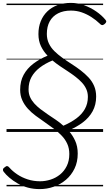

<svg xmlns="http://www.w3.org/2000/svg" viewBox="-45 -910 753 1324"><path d="M229 394Q185 394 146.5 383.5Q108 373 76 354.5Q44 336 19.5 315Q-5 294 -20 274Q-26 266 -24.5 258Q-23 250 -12 243Q-2 234 5.5 235.5Q13 237 21 247Q42 271 74 292.5Q106 314 146 327Q186 340 231 340Q268 340 304 328.5Q340 317 369 293.5Q398 270 415.5 234.5Q433 199 433 152Q433 113 419 82Q405 51 380.5 25.5Q356 0 326 -22.5Q296 -45 264 -67Q232 -89 201.5 -111.5Q171 -134 147 -160.5Q123 -187 108.5 -219Q94 -251 94 -291Q94 -350 118 -394Q142 -438 184.5 -470.5Q227 -503 283 -526Q255 -555 237.5 -591.5Q220 -628 220 -675Q220 -724 236 -763.5Q252 -803 281.5 -831.5Q311 -860 352.5 -875Q394 -890 444 -890Q491 -890 536 -873.5Q581 -857 618.5 -831Q656 -805 681 -775Q689 -767 687.5 -759.5Q686 -752 676 -744Q666 -736 658.5 -737Q651 -738 644 -746Q617 -772 585 -792.5Q553 -813 518 -825Q483 -837 444 -837Q393 -837 355.5 -818Q318 -799 298 -763Q278 -727 278 -676Q278 -640 292 -610.5Q306 -581 330.5 -557Q355 -533 385 -511.5Q415 -490 448 -469Q481 -448 511 -425Q541 -402 565.5 -376Q590 -350 604 -317.5Q618 -285 618 -244Q618 -187 593.5 -142.5Q569 -98 525.5 -65.5Q482 -33 427 -10Q455 21 473 60Q491 99 491 149Q491 207 469 252.5Q447 298 410 329.5Q373 361 326 377.5Q279 394 229 394ZM392 -43Q443 -65 481 -93Q519 -121 540 -158Q561 -195 561 -242Q561 -271 550 -295.5Q539 -320 520 -340.5Q501 -361 476.5 -380Q452 -399 424.5 -417Q397 -435 369.5 -453.5Q342 -472 317 -493Q266 -472 229 -443.5Q192 -415 172 -378.5Q152 -342 152 -293Q152 -264 162.5 -240.5Q173 -217 191.5 -196.5Q210 -176 234 -157.5Q258 -139 285.5 -120.5Q313 -102 340.5 -83.5Q368 -65 392 -43ZM0 365H666V375H0ZM0 -20H666V0H0ZM0 -505H666V-500H0ZM0 -885H666V-875H0Z"/></svg>

Font: Playwrite IS Guides
Style: Regular
Weight: 400
Designer: Veronika Burian, José Scaglione
Foundry: TypeTogether
Version: Version 1.003